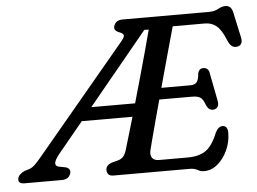

<svg xmlns="http://www.w3.org/2000/svg" viewBox="-101 -787 1165 869"><g transform="rotate(-5 482.0 -352.0)"><path d="M728 0H382Q365 0 358.5 -8Q352 -16 352 -27.5Q352 -39 359.2 -46.8Q366.5 -54.5 378 -58.5L406.5 -66Q421.5 -70 430.5 -79Q439.5 -88 446.5 -109Q449.5 -119 461.5 -159.5Q473.5 -200 490.5 -257.5H260L147 -120.5Q106 -70.5 137 -62L170.5 -55.5Q193 -47.5 187.5 -27.5Q179.5 0 146.5 0H-22.5Q-55.5 0 -48 -27.5Q-43 -44 -16.5 -56L3.5 -62Q18 -67 30.2 -78.8Q42.5 -90.5 59.5 -111L471.5 -604Q486 -622 483.2 -629.8Q480.5 -637.5 465.5 -643Q438 -653 444 -672.5Q451.5 -700 484.5 -700H877.5Q902 -700 919.2 -710Q936.5 -720 953 -720Q980 -720 986.5 -686L1011.5 -570.5Q1015 -553 1008.2 -543Q1001.5 -533 989 -532Q975 -530 964.8 -538.5Q954.5 -547 946 -569Q927 -615 905.2 -632.2Q883.5 -649.5 853.5 -649.5H707.5Q700 -622.5 687.8 -579Q675.5 -535.5 661.2 -483Q647 -430.5 632 -376.5H764Q783 -376.5 792.2 -386.5Q801.5 -396.5 804 -428Q810 -449 828 -449Q841 -449 847.8 -441.8Q854.5 -434.5 856 -423.5L881 -294.5Q884 -275.5 876.2 -266.5Q868.5 -257.5 856 -257.5Q836.5 -257.5 826.5 -280.5Q816.5 -309 803.8 -316.8Q791 -324.5 767.5 -324.5H618Q603.5 -271 590.8 -224Q578 -177 569.5 -143.8Q561 -110.5 558 -99Q553 -77.5 562 -64.8Q571 -52 594 -52H723.5Q774.5 -52 805.5 -73.2Q836.5 -94.5 859.5 -152Q873 -180 892 -180Q916 -180 916 -147Q916 -106.5 899 -69Q882 -31.5 854 -7.8Q826 16 792.5 16Q776.5 16 762.8 8Q749 0 728 0ZM578 -644.5 308.5 -317H507.5Q523 -371.5 539.5 -430Q556 -488.5 571.2 -544Q586.5 -599.5 598 -644Z"/></g></svg>

Font: Fraunces 9pt S100
Style: Italic
Weight: 400
Italic angle: -16°
Version: Version 1.000; ttfautohint (v1.8.3)